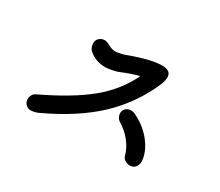

<svg xmlns="http://www.w3.org/2000/svg" viewBox="-104 -909 1207 1051"><g transform="rotate(30 500.0 -383.5)"><path d="M711 -584Q643 -425 521.5 -311Q400 -197 207 -108Q197 -103 182.5 -100Q168 -97 162 -97Q143 -97 129.5 -110.5Q116 -124 116 -143Q116 -157 123 -169.5Q130 -182 143 -188Q326 -275 429.5 -360Q533 -445 588 -560Q537 -547 480 -523Q467 -517 440 -511.5Q413 -506 397 -506Q334 -506 292 -544Q283 -551 278.5 -563.5Q274 -576 274 -588Q274 -608 288.5 -620.5Q303 -633 322 -633Q333 -633 347 -626Q377 -608 400 -608Q408 -608 429 -612Q450 -616 459 -620Q593 -670 664 -670Q720 -670 720 -627Q720 -611 711 -584ZM828 -160Q828 -137 816 -122Q804 -107 781 -107Q765 -107 751 -116Q737 -125 733 -140Q722 -182 692.5 -220Q663 -258 616 -287Q605 -294 599 -306Q593 -318 593 -331Q594 -349 606.5 -360.5Q619 -372 638 -372Q652 -372 660 -368Q728 -337 773 -283.5Q818 -230 827 -172Q828 -168 828 -160Z"/></g></svg>

Font: Tsukimi Rounded SemiBold
Style: Regular
Weight: 600
Designer: Takashi Funayama
Foundry: Takashi Funayama
Version: Version 1.032; ttfautohint (v1.8.3)